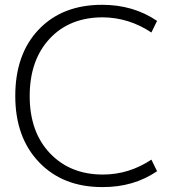

<svg xmlns="http://www.w3.org/2000/svg" viewBox="-20 -761 730 792"><path d="M404.3 -41Q511.7 -41 604.5 -102.5L627.9 -54.7Q530.3 11.7 401.4 10.7Q239.3 10.7 141.1 -91.8Q43 -194.3 43 -365.2Q43 -538.1 140.1 -639.6Q237.3 -741.2 401.4 -741.2Q530.3 -741.2 627.9 -674.8L604.5 -627Q511.7 -688.5 404.3 -689.5Q266.6 -689.5 184.6 -601.1Q102.5 -512.7 102.5 -364.7Q102.5 -216.8 186 -128.9Q269.5 -41 404.3 -41Z"/></svg>

Font: Gen Shin Gothic Light
Style: Regular
Weight: 200
Designer: [Source Han Sans]
Ryoko NISHIZUKA  (kana & ideographs); Paul D. Hunt (Latin, Greek & Cyrillic); Wenlong ZHANG  (bopomofo
Version: Version 1.002.20150607